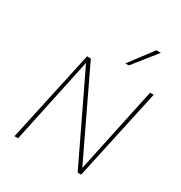

<svg xmlns="http://www.w3.org/2000/svg" viewBox="-206 -1053 1128 1198"><g transform="rotate(30 358.0 -453.5)"><path d="M73 0 216 -658H239L99 0ZM542 0H528L222 -638L227 -658H243L546 -24ZM696 -658 553 0H530L670 -658ZM445 -739 572 -907H604L470 -739Z"/></g></svg>

Font: Ysabeau Office Thin
Style: Italic
Weight: 250
Italic angle: -12°
Designer: Christian Thalmann (Catharsis Fonts)
Version: Version 2.001;gftools[0.9.30]; featfreeze: tnum,lnum,ss02